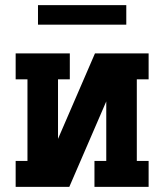

<svg xmlns="http://www.w3.org/2000/svg" viewBox="-20 -728 640 748"><path d="M41 0V-101H87V-419H41V-520H252V-419H206V-187L350 -520H559V-419H513V-101H559V0H348V-101H394V-333L250 0ZM128 -632V-708H472V-632Z"/></svg>

Font: Iosevka Etoile
Style: Bold
Weight: 700
Designer: Belleve Invis
Foundry: Belleve Invis
Version: Version 28.1.0; ttfautohint (v1.8.4)